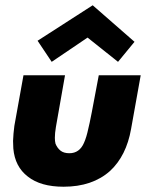

<svg xmlns="http://www.w3.org/2000/svg" viewBox="-20 -696 562 728"><path d="M221 12Q134 12 85.5 -26.5Q36.5 -64 30.5 -133L29.5 -161.5Q30.5 -189.5 34.5 -219L69 -410.5H226.5L192 -214.5Q188 -190.5 188 -173.5Q188 -160.5 190.5 -151Q197 -135 209.2 -125Q221.5 -115 243 -115Q281.5 -115 298.5 -154.5Q308 -175.5 315 -209Q321.5 -232 354.5 -410.5H513.5Q495 -309 477 -207Q459 -105 397.5 -48Q330.5 12 221 12ZM427.5 -461.5 312 -553.5 176 -461.5 122.5 -541.5 331.5 -676 490 -537.5Z"/></svg>

Font: Lucymar Sans ExtraBold
Style: Italic
Weight: 800
Italic angle: -10°
Foundry: The League of Moveable Type (original font) / Main changes by Cristiano Sobral with portions from Mirco Monsees
Version: Version 2.00;August 30, 2020;FontCreator 13.0.0.2681 64-bit